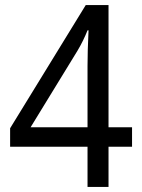

<svg xmlns="http://www.w3.org/2000/svg" viewBox="-20 -739 560 759"><path d="M326 0V-159H20V-232L319 -719H409V-236H502V-159H409V0ZM101 -236H326V-478Q326 -505 327 -543Q328 -581 330 -619H326Q318 -599 308 -578.5Q298 -558 286 -538Z"/></svg>

Font: Noto Sans Tamil SemiCondensed
Style: Regular
Weight: 400
Width: 4
Designer: Jelle Bosma - Monotype Design Team
Foundry: Monotype Imaging Inc.
Version: Version 2.004